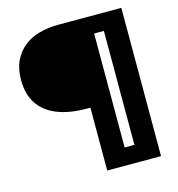

<svg xmlns="http://www.w3.org/2000/svg" viewBox="-119 -763 950 1027"><g transform="rotate(-15 356.5 -249.5)"><path d="M348 161V-187H330Q234 -187 166.5 -213.5Q99 -240 63.5 -293Q28 -346 28 -425Q28 -487 49 -531Q70 -575 106 -604Q142 -633 191.5 -646.5Q241 -660 298 -660H470V161ZM399 161V66H600V161ZM524 161V-660H646V161ZM370 -565V-660H630V-565Z"/></g></svg>

Font: Bricolage Grotesque 48pt Condensed ExtraBold ExtraBold
Style: Regular
Weight: 800
Version: Version 1.000;gftools[0.9.30]